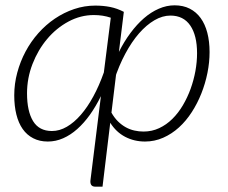

<svg xmlns="http://www.w3.org/2000/svg" viewBox="-20 -525 856 721"><path d="M426.5 -330Q446 -369 470 -401.2Q494 -433.5 520.5 -456.5Q547 -479.5 576.2 -492.2Q605.5 -505 635.5 -505Q668 -505 692.5 -492.5Q717 -480 733.5 -457.2Q750 -434.5 758.5 -402Q767 -369.5 767 -329.5Q767 -291 759 -251.2Q751 -211.5 736.2 -174.2Q721.5 -137 700.2 -104Q679 -71 652 -46.5Q625 -22 592.8 -7.8Q560.5 6.5 524.5 6.5Q484 6.5 450 -11.2Q416 -29 394 -64L365 176H338Q326.5 176 322.2 168.8Q318 161.5 320 149.5L359 -164Q340 -125.5 317.8 -94.2Q295.5 -63 270.2 -40.5Q245 -18 217.2 -5.8Q189.5 6.5 159.5 6.5Q128.5 6.5 104.8 -5.8Q81 -18 65.2 -40.5Q49.5 -63 41.5 -95Q33.5 -127 33.5 -167Q33.5 -210.5 44.8 -252.2Q56 -294 76 -331.5Q96 -369 124 -400.5Q152 -432 186 -455Q220 -478 258.5 -491Q297 -504 338 -504Q367.5 -504 393.8 -498.8Q420 -493.5 445 -480.5ZM394 -251.5Q401 -272.5 409 -292Q417 -311.5 426.5 -330L416 -246L398.5 -102Q409.5 -82.5 423.2 -69Q437 -55.5 452.5 -47Q468 -38.5 484.8 -34.8Q501.5 -31 519 -31Q550.5 -31 577.8 -43.8Q605 -56.5 627.2 -78.5Q649.5 -100.5 666.8 -129.8Q684 -159 695.8 -191.5Q707.5 -224 713.8 -258.2Q720 -292.5 720 -325Q720 -392 694.5 -429.2Q669 -466.5 620 -466.5Q590 -466.5 560 -449Q530 -431.5 502.2 -399.8Q474.5 -368 450.5 -323.2Q426.5 -278.5 409 -224.5ZM175 -33Q203.5 -33 231 -49Q258.5 -65 283.5 -93.8Q308.5 -122.5 330.5 -163Q352.5 -203.5 370 -253L396 -458.5Q366.5 -468.5 332.5 -468.5Q282.5 -468.5 237 -444Q191.5 -419.5 157 -378.5Q122.5 -337.5 102 -284.5Q81.5 -231.5 81.5 -174.5Q81.5 -107.5 104.2 -70.2Q127 -33 175 -33Z"/></svg>

Font: Lato Light
Style: Italic
Weight: 300
Italic angle: -7°
Designer: Lukasz Dziedzic
Foundry: tyPoland Lukasz Dziedzic
Version: Version 2.007; 2014-02-27